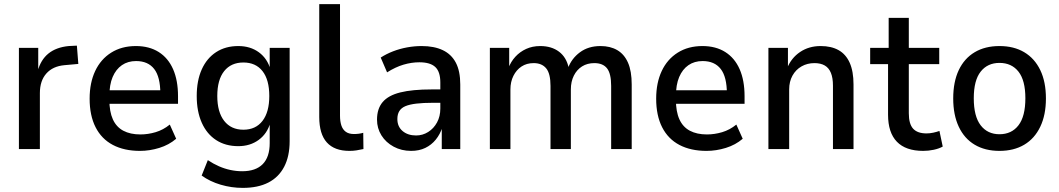

<svg xmlns="http://www.w3.org/2000/svg" viewBox="-20 -725 5154 934"><path d="M72 0V-492H166V-378H163Q178 -434 215.5 -464.5Q253 -495 314 -501L354 -503L361 -414L294 -408Q237 -403 205.5 -367.5Q174 -332 174 -272V0Z M661 9Q584 9 529 -20Q474 -49 445 -106Q416 -163 416 -245Q416 -322 443 -379.5Q470 -437 521 -469Q572 -501 641 -501Q706 -501 752 -472Q798 -443 822 -388.5Q846 -334 846 -257V-220H495V-286H776L760 -269Q760 -351 730 -389.5Q700 -428 642 -428Q602 -428 573 -408Q544 -388 528 -350.5Q512 -313 512 -256V-240Q512 -182 529 -144.5Q546 -107 580 -89Q614 -71 663 -71Q700 -71 737 -82Q774 -93 806 -119L837 -50Q802 -20 755 -5.5Q708 9 661 9Z M1161 189Q1106 189 1053.5 173.5Q1001 158 961 129L991 54Q1018 72 1045.5 84Q1073 96 1101.5 102Q1130 108 1158 108Q1224 108 1258 73.5Q1292 39 1292 -29V-128H1295Q1280 -75 1238.5 -44.5Q1197 -14 1139 -14Q1077 -14 1031.5 -43.5Q986 -73 961.5 -128Q937 -183 937 -258Q937 -333 961.5 -387.5Q986 -442 1031.5 -471.5Q1077 -501 1139 -501Q1198 -501 1239.5 -470.5Q1281 -440 1296 -386H1292V-492H1389V-38Q1389 35 1362.5 86Q1336 137 1285.5 163Q1235 189 1161 189ZM1164 -94Q1224 -94 1257 -137Q1290 -180 1290 -258Q1290 -337 1257 -379Q1224 -421 1164 -421Q1104 -421 1070.5 -379Q1037 -337 1037 -258Q1037 -180 1070.5 -137Q1104 -94 1164 -94Z M1680 9Q1607 9 1570 -32Q1533 -73 1533 -156V-705H1634V-162Q1634 -135 1640.5 -115Q1647 -95 1662 -84Q1677 -73 1702 -73Q1714 -73 1725.5 -74.5Q1737 -76 1747 -79L1748 0Q1730 4 1714 6.5Q1698 9 1680 9Z M1980 9Q1933 9 1895 -11.5Q1857 -32 1835.5 -66.5Q1814 -101 1814 -143Q1814 -196 1841.5 -228.5Q1869 -261 1927.5 -275.5Q1986 -290 2080 -290H2136V-225H2087Q2039 -225 2005.5 -221Q1972 -217 1952 -208.5Q1932 -200 1922.5 -184.5Q1913 -169 1913 -146Q1913 -109 1938.5 -87.5Q1964 -66 2004 -66Q2036 -66 2063 -83Q2090 -100 2106 -129.5Q2122 -159 2122 -197V-324Q2122 -376 2097.5 -399Q2073 -422 2020 -422Q1982 -422 1943 -410.5Q1904 -399 1863 -373L1832 -445Q1860 -463 1892.5 -475.5Q1925 -488 1960.5 -494.5Q1996 -501 2031 -501Q2092 -501 2134 -481Q2176 -461 2197.5 -420Q2219 -379 2219 -314V0H2129V-106H2132Q2121 -72 2100 -46Q2079 -20 2049 -5.5Q2019 9 1980 9Z M2363 0V-492H2457V-393H2453Q2465 -425 2487 -449Q2509 -473 2539.5 -487Q2570 -501 2608 -501Q2663 -501 2699.5 -473.5Q2736 -446 2747 -393H2743Q2760 -440 2801 -470.5Q2842 -501 2901 -501Q2949 -501 2983 -481Q3017 -461 3035 -420Q3053 -379 3053 -314V0H2953V-307Q2953 -367 2933 -392.5Q2913 -418 2871 -418Q2837 -418 2811.5 -402Q2786 -386 2771.5 -357Q2757 -328 2757 -290V0H2658V-307Q2658 -367 2637 -392.5Q2616 -418 2576 -418Q2542 -418 2517 -401.5Q2492 -385 2477.5 -356Q2463 -327 2463 -290V0Z M3417 9Q3340 9 3285 -20Q3230 -49 3201 -106Q3172 -163 3172 -245Q3172 -322 3199 -379.5Q3226 -437 3277 -469Q3328 -501 3397 -501Q3462 -501 3508 -472Q3554 -443 3578 -388.5Q3602 -334 3602 -257V-220H3251V-286H3532L3516 -269Q3516 -351 3486 -389.5Q3456 -428 3398 -428Q3358 -428 3329 -408Q3300 -388 3284 -350.5Q3268 -313 3268 -256V-240Q3268 -182 3285 -144.5Q3302 -107 3336 -89Q3370 -71 3419 -71Q3456 -71 3493 -82Q3530 -93 3562 -119L3593 -50Q3558 -20 3511 -5.5Q3464 9 3417 9Z M3718 0V-492H3813V-393H3809Q3829 -443 3872 -472Q3915 -501 3972 -501Q4024 -501 4059.5 -481Q4095 -461 4113.5 -419.5Q4132 -378 4132 -314V0H4032V-308Q4032 -346 4022 -370.5Q4012 -395 3992 -406.5Q3972 -418 3942 -418Q3907 -418 3879 -402Q3851 -386 3835 -357Q3819 -328 3819 -290V0Z M4471 9Q4386 9 4343 -35.5Q4300 -80 4300 -167V-413H4213V-492H4303V-638H4401V-492H4549V-413H4401V-174Q4401 -122 4422 -99Q4443 -76 4487 -76Q4503 -76 4519.5 -79.5Q4536 -83 4550 -88L4566 -12Q4548 -2 4522.5 3.5Q4497 9 4471 9Z M4842 9Q4772 9 4721.5 -21Q4671 -51 4644 -108.5Q4617 -166 4617 -246Q4617 -327 4644 -384Q4671 -441 4721.5 -471Q4772 -501 4842 -501Q4912 -501 4962.5 -471Q5013 -441 5040.5 -384Q5068 -327 5068 -246Q5068 -166 5040.5 -108.5Q5013 -51 4962.5 -21Q4912 9 4842 9ZM4842 -72Q4901 -72 4934.5 -115.5Q4968 -159 4968 -247Q4968 -334 4934.5 -376.5Q4901 -419 4842 -419Q4784 -419 4750.5 -376.5Q4717 -334 4717 -247Q4717 -159 4750.5 -115.5Q4784 -72 4842 -72Z"/></svg>

Font: Nunito Sans 10pt SemiCondensed SemiBold
Style: Regular
Weight: 600
Width: 4
Designer: Vernon Adams
Foundry: Vernon Adams
Version: Version 3.101;gftools[0.9.27]